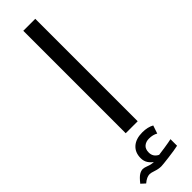

<svg xmlns="http://www.w3.org/2000/svg" viewBox="-375 -752 1007 1007"><g transform="rotate(-45 128.0 -249.0)"><path d="M100.1 -759.8H189V0H100.1ZM109.9 254.9Q89.4 254.9 68.4 247.6Q46.9 240.2 37.1 240.2Q15.1 240.2 -10.3 262.2L-33.2 241.2Q-11.2 213.4 3.2 204.6Q17.6 195.8 30.8 195.8Q40.5 195.8 59.6 203.1Q78.6 210.9 98.1 210.9Q84 202.1 73.5 186Q63 169.9 63 147.9Q63 106 90.1 82Q117.2 58.1 165 58.1Q204.1 58.1 231 73.2L215.8 118.2Q195.8 106 166 106Q144 106 128.9 118.4Q113.8 130.9 113.8 157.2Q113.8 189 144 204.1Q154.8 203.1 191.2 197.5Q227.5 191.9 244.1 188V236.8Q217.8 242.7 168.7 248.8Q119.6 254.9 109.9 254.9Z"/></g></svg>

Font: Noto Sans Kufi Arabic
Style: Regular
Weight: 400
Designer: Monotype Design team
Foundry: Monotype Imaging Inc.
Version: Version 1.02